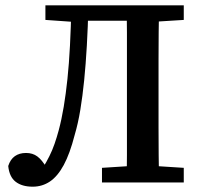

<svg xmlns="http://www.w3.org/2000/svg" viewBox="-20 -687 749 723"><path d="M11 -62Q19 -87 36 -99Q53 -111 78 -111Q103 -111 120.5 -98Q138 -85 155 -56L146 -58H149L142 -56Q155 -77 166 -99Q177 -121 185.5 -145.5Q194 -170 201 -196Q212 -237 220 -285Q228 -333 234 -390Q240 -447 243.5 -515.5Q247 -584 249 -667H313Q311 -585 307 -515Q303 -445 297 -385Q291 -325 282.5 -273.5Q274 -222 261 -178Q243 -108 220 -65.5Q197 -23 168 -3.5Q139 16 103 16Q63 16 39 -2.5Q15 -21 11 -62ZM457 0Q458 -52 458 -103Q458 -154 458 -206Q458 -258 458 -309V-359Q458 -411 458 -462.5Q458 -514 458 -565Q458 -616 457 -667H579Q578 -616 577.5 -564.5Q577 -513 577 -462Q577 -411 577 -359V-309Q577 -257 577 -205.5Q577 -154 577.5 -102.5Q578 -51 579 0ZM364 0V-55L489 -63H547L672 -55V0ZM151 -612V-667H282V-604H265ZM531 -604V-667H672V-612L544 -604ZM285 -609V-667H497V-609Z"/></svg>

Font: Source Serif 4 Medium
Style: Regular
Weight: 500
Designer: Frank Grießhammer
Foundry: Adobe Systems Incorporated
Version: Version 4.004;hotconv 1.0.116;makeotfexe 2.5.65601